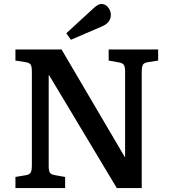

<svg xmlns="http://www.w3.org/2000/svg" viewBox="-20 -950 876 970"><path d="M58 0V-56L111 -65Q129 -68 135 -78Q141 -88 141 -116V-588Q141 -614 135 -623.5Q129 -633 109 -636L58 -644V-700H291L612 -154V-161V-588Q612 -613 605.5 -622.5Q599 -632 579 -635L529 -644V-700H779V-644L727 -636Q708 -633 702 -623Q696 -613 696 -585V0H570L227 -572L226 -565V-112Q226 -86 232.5 -77Q239 -68 258 -65L309 -56V0ZM338 -749 315 -782 450 -906Q476 -930 491 -930Q513 -930 526.5 -912.5Q540 -895 540 -875Q540 -835 494 -816Z"/></svg>

Font: Literata Medium
Style: Regular
Weight: 500
Designer: Latin by Veronika Burian and Jose Scaglione. Greek by Irene Vlachou. Cyrillic by Vera Evstafieva.
Foundry: TypeTogether
Version: Version 3.103; ttfautohint (v1.8.4.7-5d5b);gftools[0.9.29]